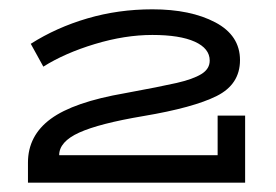

<svg xmlns="http://www.w3.org/2000/svg" viewBox="-20 -812 592 412"><path d="M506 -564V-420H40V-463Q40 -521 89 -557Q138 -593 248 -612Q324 -626 359 -634Q394 -642 412 -653Q430 -664 430 -682Q430 -708 398 -722.5Q366 -737 307 -737Q248 -737 183.5 -717.5Q119 -698 73 -669L46 -718Q101 -753 167.5 -772.5Q234 -792 307 -792Q389 -792 442 -764Q495 -736 495 -683Q495 -631 445 -606Q395 -581 288 -563Q193 -547 150 -527.5Q107 -508 107 -479H447V-564Z"/></svg>

Font: BioRhyme Expanded
Style: Regular
Weight: 400
Width: 7
Designer: Aoife Mooney
Foundry: Aoife Mooney Type
Version: Version 1.000